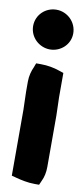

<svg xmlns="http://www.w3.org/2000/svg" viewBox="-85 -701 316 729"><g transform="rotate(10 73.0 -336.0)"><path d="M-5 -593C-5 -549 32 -516 73 -516C114 -516 150 -548 150 -591C150 -635 114 -669 72 -669C30 -669 -5 -636 -5 -593ZM12 -343C12 -318 14 -297 14 -273V-19L33 -14C52 -9 78 -3 105 -3H122L129 -19C137 -35 141 -54 141 -75V-273C141 -299 139 -320 139 -343V-437L121 -443C101 -450 76 -455 49 -455H31L25 -439C18 -424 12 -404 12 -382Z"/></g></svg>

Font: SolarCharger
Style: 1050
Weight: 1000
Designer: Mew Too
Foundry: Cannot Into Space Fonts/KineticPlasma Fonts
Version: Version 1.100